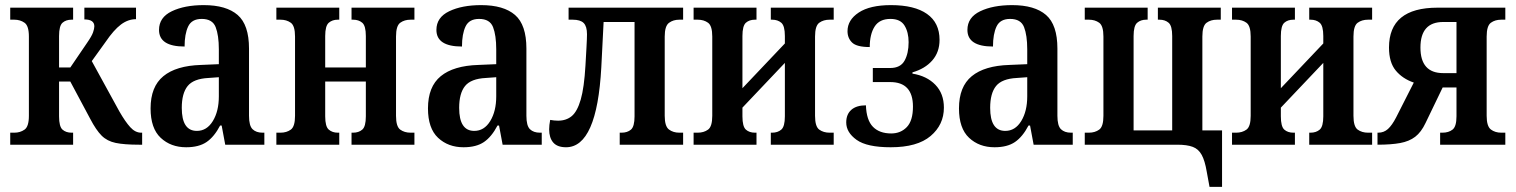

<svg xmlns="http://www.w3.org/2000/svg" viewBox="-20 -566 5928 751"><path d="M20 0V-47H36Q59 -47 76 -59Q93 -71 93 -113V-423Q93 -465 76 -477Q59 -489 36 -489H20V-536H266V-489H260Q238 -489 224.5 -477Q211 -465 211 -425V-302H255L321 -399Q339 -425 344 -439.5Q349 -454 349 -463Q349 -490 310 -490V-536H512V-491Q481 -491 453 -470Q425 -449 393 -402L339 -327L447 -130Q470 -90 489.5 -68.5Q509 -47 532 -47H536V0H524Q466 0 432.5 -7Q399 -14 377.5 -35.5Q356 -57 333 -101L255 -247H211V-111Q211 -71 224.5 -59Q238 -47 260 -47H266V0Z M708 10Q648 10 608.5 -27Q569 -64 569 -142Q569 -227 619 -268Q669 -309 766 -312L836 -315V-373Q836 -428 823.5 -460Q811 -492 769 -492Q730 -492 716 -462.5Q702 -433 702 -384Q602 -384 602 -449Q602 -498 652 -522Q702 -546 777 -546Q865 -546 909.5 -507.5Q954 -469 954 -376V-113Q954 -74 968 -60.5Q982 -47 1007 -47H1014V0H861L847 -75H841Q818 -31 788 -10.5Q758 10 708 10ZM750 -54Q789 -54 812.5 -92.5Q836 -131 836 -189V-264L795 -261Q737 -258 714 -229.5Q691 -201 691 -144Q691 -54 750 -54Z M1061 0V-47H1077Q1101 -47 1117.5 -59Q1134 -71 1134 -113V-423Q1134 -465 1117.5 -477Q1101 -489 1077 -489H1061V-536H1307V-489H1301Q1280 -489 1266 -477Q1252 -465 1252 -425V-302H1411V-425Q1411 -465 1397 -477Q1383 -489 1361 -489H1355V-536H1601V-489H1586Q1562 -489 1545.5 -477Q1529 -465 1529 -423V-113Q1529 -71 1545.5 -59Q1562 -47 1586 -47H1601V0H1355V-47H1361Q1383 -47 1397 -59Q1411 -71 1411 -111V-247H1252V-111Q1252 -71 1266 -59Q1280 -47 1301 -47H1307V0Z M1793 10Q1733 10 1693.5 -27Q1654 -64 1654 -142Q1654 -227 1704 -268Q1754 -309 1851 -312L1921 -315V-373Q1921 -428 1908.5 -460Q1896 -492 1854 -492Q1815 -492 1801 -462.5Q1787 -433 1787 -384Q1687 -384 1687 -449Q1687 -498 1737 -522Q1787 -546 1862 -546Q1950 -546 1994.5 -507.5Q2039 -469 2039 -376V-113Q2039 -74 2053 -60.5Q2067 -47 2092 -47H2099V0H1946L1932 -75H1926Q1903 -31 1873 -10.5Q1843 10 1793 10ZM1835 -54Q1874 -54 1897.5 -92.5Q1921 -131 1921 -189V-264L1880 -261Q1822 -258 1799 -229.5Q1776 -201 1776 -144Q1776 -54 1835 -54Z M2194 10Q2160 10 2144 -8.5Q2128 -27 2128 -60Q2128 -76 2132 -97Q2148 -94 2163 -94Q2195 -94 2216.5 -112Q2238 -130 2251.5 -176.5Q2265 -223 2270 -310Q2272 -344 2274 -380.5Q2276 -417 2276 -432Q2276 -463 2263 -476Q2250 -489 2220 -489H2204V-536H2652V-489H2637Q2613 -489 2596.5 -476.5Q2580 -464 2580 -423V-113Q2580 -72 2596.5 -59.5Q2613 -47 2637 -47H2652V0H2404V-47H2411Q2434 -47 2448 -59Q2462 -71 2462 -111V-480H2341L2332 -303Q2315 10 2194 10Z M2693 0V-47H2709Q2733 -47 2749.5 -59Q2766 -71 2766 -113V-423Q2766 -465 2749.5 -477Q2733 -489 2709 -489H2693V-536H2939V-489H2933Q2911 -489 2897.5 -477Q2884 -465 2884 -425V-221L3050 -396V-425Q3050 -465 3036 -477Q3022 -489 3000 -489H2995V-536H3241V-489H3225Q3201 -489 3184.5 -477Q3168 -465 3168 -423V-113Q3168 -71 3184.5 -59Q3201 -47 3225 -47H3241V0H2995V-47H3000Q3022 -47 3036 -59Q3050 -71 3050 -111V-320L2884 -145V-111Q2884 -71 2897.5 -59Q2911 -47 2933 -47H2939V0Z M3464 10Q3371 10 3330.5 -19Q3290 -48 3290 -87Q3290 -119 3310 -136.5Q3330 -154 3367 -154Q3369 -96 3394.5 -70Q3420 -44 3466 -44Q3503 -44 3527 -69Q3551 -94 3551 -149Q3551 -245 3462 -245H3394V-300H3462Q3502 -300 3518 -328.5Q3534 -357 3534 -401Q3534 -440 3518 -466Q3502 -492 3463 -492Q3420 -492 3401 -462Q3382 -432 3382 -382Q3331 -382 3313 -399.5Q3295 -417 3295 -444Q3295 -488 3339 -517Q3383 -546 3465 -546Q3557 -546 3606 -511.5Q3655 -477 3655 -410Q3655 -362 3626.5 -329.5Q3598 -297 3549 -283V-278Q3605 -269 3638.5 -234.5Q3672 -200 3672 -145Q3672 -78 3620 -34Q3568 10 3464 10Z M3870 10Q3810 10 3770.5 -27Q3731 -64 3731 -142Q3731 -227 3781 -268Q3831 -309 3928 -312L3998 -315V-373Q3998 -428 3985.5 -460Q3973 -492 3931 -492Q3892 -492 3878 -462.5Q3864 -433 3864 -384Q3764 -384 3764 -449Q3764 -498 3814 -522Q3864 -546 3939 -546Q4027 -546 4071.5 -507.5Q4116 -469 4116 -376V-113Q4116 -74 4130 -60.5Q4144 -47 4169 -47H4176V0H4023L4009 -75H4003Q3980 -31 3950 -10.5Q3920 10 3870 10ZM3912 -54Q3951 -54 3974.5 -92.5Q3998 -131 3998 -189V-264L3957 -261Q3899 -258 3876 -229.5Q3853 -201 3853 -144Q3853 -54 3912 -54Z M4711 165 4700 105Q4693 63 4680.5 40Q4668 17 4645.5 8.5Q4623 0 4585 0H4223V-47H4239Q4263 -47 4279.5 -59Q4296 -71 4296 -113V-423Q4296 -465 4279.5 -477Q4263 -489 4239 -489H4223V-536H4469V-489H4463Q4442 -489 4428 -477Q4414 -465 4414 -425V-56H4565V-425Q4565 -465 4551 -477Q4537 -489 4515 -489H4509V-536H4755V-489H4740Q4716 -489 4699.5 -477Q4683 -465 4683 -423V-56H4760V165Z M4799 0V-47H4815Q4839 -47 4855.5 -59Q4872 -71 4872 -113V-423Q4872 -465 4855.5 -477Q4839 -489 4815 -489H4799V-536H5045V-489H5039Q5017 -489 5003.5 -477Q4990 -465 4990 -425V-221L5156 -396V-425Q5156 -465 5142 -477Q5128 -489 5106 -489H5101V-536H5347V-489H5331Q5307 -489 5290.5 -477Q5274 -465 5274 -423V-113Q5274 -71 5290.5 -59Q5307 -47 5331 -47H5347V0H5101V-47H5106Q5128 -47 5142 -59Q5156 -71 5156 -111V-320L4990 -145V-111Q4990 -71 5003.5 -59Q5017 -47 5039 -47H5045V0Z M5368 0V-47H5371Q5393 -47 5409 -61.5Q5425 -76 5441 -107L5510 -243Q5466 -258 5439.5 -290Q5413 -322 5413 -380Q5413 -536 5603 -536H5868V-489H5852Q5828 -489 5811.5 -477Q5795 -465 5795 -423V-113Q5795 -72 5811.5 -59.5Q5828 -47 5852 -47H5868V0H5613V-47H5622Q5646 -47 5661.5 -59Q5677 -71 5677 -111V-224H5623L5556 -85Q5539 -49 5515.5 -31Q5492 -13 5456.5 -6.5Q5421 0 5368 0ZM5625 -280H5677V-480H5625Q5536 -480 5536 -380Q5536 -280 5625 -280Z"/></svg>

Font: Noto Serif Condensed SemiBold
Style: Regular
Weight: 600
Width: 3
Designer: Monotype Design Team
Foundry: Monotype Imaging Inc.
Version: Version 2.013